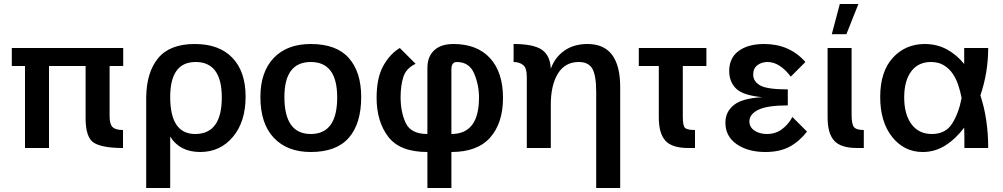

<svg xmlns="http://www.w3.org/2000/svg" viewBox="-20 -740 5015 960"><path d="M105 -410H39V-500H596V-410H528V-158Q528 -120 542.5 -105Q557 -90 595 -90V0Q493 0 450.5 -25.5Q408 -51 408 -149V-410H225V0H105Z M711 -251Q712 -378 770.5 -449Q829 -520 954 -520Q1076 -520 1142 -451Q1208 -382 1208 -257Q1208 -131 1144.5 -55.5Q1081 20 981 20Q879 20 831 -57V200H711ZM956 -70Q1089 -70 1089 -253Q1089 -430 958 -430Q831 -430 831 -255Q831 -70 956 -70Z M1534 20Q1416 20 1349 -51Q1282 -122 1282 -255Q1282 -380 1348.5 -450Q1415 -520 1534 -520Q1662 -520 1724 -450Q1786 -380 1786 -255Q1786 -122 1724 -51Q1662 20 1534 20ZM1534 -70Q1666 -70 1666 -253Q1666 -430 1534 -430Q1402 -430 1402 -255Q1402 -70 1534 -70Z M2117 20Q1979 20 1921 -56.5Q1863 -133 1863 -251Q1863 -350 1896 -410Q1929 -470 1979 -500L2058 -421Q2010 -398 1996.5 -354.5Q1983 -311 1983 -254Q1983 -179 2009 -124.5Q2035 -70 2117 -70V-400Q2117 -457 2151 -488.5Q2185 -520 2247 -520Q2365 -520 2430 -449.5Q2495 -379 2495 -250Q2495 -125 2431 -52.5Q2367 20 2237 20V200H2117ZM2237 -70Q2375 -70 2375 -252Q2375 -316 2350.5 -373Q2326 -430 2264 -430Q2237 -430 2237 -393Z M2614 -356Q2614 -401 2595 -415.5Q2576 -430 2548 -430V-520Q2647 -520 2689 -491.5Q2731 -463 2734 -396Q2754 -453 2801.5 -486.5Q2849 -520 2918 -520Q3081 -520 3081 -304V200H2961V-280Q2961 -362 2942 -396Q2923 -430 2874 -430Q2805 -430 2769.5 -372Q2734 -314 2734 -217V0H2614Z M3174 -500H3512V-410H3394V-157Q3394 -110 3405.5 -100Q3417 -90 3455 -90V0H3421Q3340 0 3307 -36.5Q3274 -73 3274 -153V-410H3174Z M4015 -82Q3977 -33 3928 -6.5Q3879 20 3807 20Q3720 20 3663.5 -19Q3607 -58 3607 -127Q3607 -181 3649.5 -215Q3692 -249 3792 -254Q3695 -263 3660.5 -297Q3626 -331 3626 -385Q3626 -450 3673 -485Q3720 -520 3801 -520Q3928 -520 4007 -430L3934 -357Q3878 -430 3818 -430Q3788 -430 3767 -414Q3746 -398 3746 -367Q3746 -333 3780.5 -313Q3815 -293 3919 -293V-213Q3816 -213 3771.5 -191Q3727 -169 3727 -133Q3727 -104 3752.5 -87Q3778 -70 3814 -70Q3858 -70 3890 -94Q3922 -118 3942 -155Z M4299 0H4265Q4184 0 4151 -36.5Q4118 -73 4118 -153V-500H4238V-167Q4238 -120 4249.5 -105Q4261 -90 4299 -90ZM4179 -720H4272L4212 -569H4139Z M4802 0Q4802 -24 4802 -49.5Q4802 -75 4801 -102Q4759 -46 4707 -13Q4655 20 4594 20Q4501 20 4441 -55Q4381 -130 4381 -255Q4381 -382 4444 -451Q4507 -520 4604 -520Q4664 -520 4713.5 -493.5Q4763 -467 4801 -420V-500H4921Q4921 -378 4882 -263Q4921 -145 4921 0ZM4639 -70Q4708 -70 4741 -122.5Q4774 -175 4788 -250Q4782 -282 4771.5 -314Q4761 -346 4743.5 -371.5Q4726 -397 4699.5 -413.5Q4673 -430 4635 -430Q4571 -430 4536 -383Q4501 -336 4501 -253Q4501 -168 4537.5 -119Q4574 -70 4639 -70Z"/></svg>

Font: Moderustic Med
Style: Regular
Weight: 500
Designer: Tural Alisoy
Foundry: TAFT Foundry
Version: Version 2.110